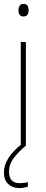

<svg xmlns="http://www.w3.org/2000/svg" viewBox="-21 -835 237 979"><path d="M99 -815Q115 -815 120 -805Q125 -795 125 -783Q125 -770 119.5 -760.5Q114 -751 98 -751Q84 -751 78.5 -760.5Q73 -770 73 -783Q73 -795 78.5 -805Q84 -815 99 -815ZM111 -621V-93H85V-621ZM25 40Q25 99 79 99Q91 99 103 97.5Q115 96 121 93V117Q114 119 102.5 121.5Q91 124 77 124Q43 124 21 103.5Q-1 83 -1 44Q-1 -30 93 -103L112 -93Q75 -63 50 -30.5Q25 2 25 40Z"/></svg>

Font: Noto Sans Telugu UI SemiCondensed Thin
Style: Regular
Weight: 100
Width: 4
Designer: Jelle Bosma - Monotype Design Team
Foundry: Monotype Imaging Inc.
Version: Version 2.005; ttfautohint (v1.8.4.7-5d5b)